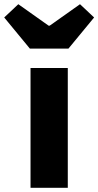

<svg xmlns="http://www.w3.org/2000/svg" viewBox="-73 -892 467 912"><path d="M72 0H249V-569H72ZM69 -661H252L374 -809L307 -872L163 -770H158L14 -872L-53 -809Z"/></svg>

Font: Noto Sans Korean Black
Style: Bold
Weight: 900
Designer: Ryoko NISHIZUKA (kana & ideographs); Paul D. Hunt (Latin, Greek & Cyrillic); Wenlong ZHANG (bopomofo); Sandoll Communica
Foundry: Adobe Systems Incorporated
Version: Version 1.000;PS 1;hotconv 1.0.78;makeotf.lib2.5.61930